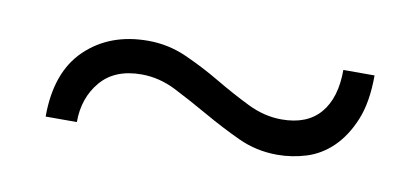

<svg xmlns="http://www.w3.org/2000/svg" viewBox="-32 -434 650 297"><g transform="rotate(10 293.0 -285.5)"><path d="M48 -210Q48 -280 86 -316.5Q124 -353 184 -353Q216 -353 245 -340Q274 -327 301 -311Q328 -295 354.5 -282Q381 -269 408 -269Q448 -269 468.5 -293Q489 -317 489 -361H538Q538 -319 526.5 -291Q515 -263 497 -245.5Q479 -228 456.5 -221Q434 -214 411 -214Q378 -214 349 -227.5Q320 -241 292 -257Q264 -273 237.5 -286.5Q211 -300 183 -300Q141 -300 119 -274Q97 -248 97 -210Z"/></g></svg>

Font: Mukta Mahee Light
Style: Regular
Weight: 300
Designer: Shuchita Grover, Noopur Datye, Girish Dalvi, Yashodeep Gholap
Foundry: Ek Type
Version: Version 2.538;PS 1.000;hotconv 16.6.51;makeotf.lib2.5.65220;